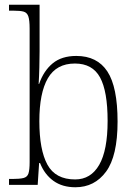

<svg xmlns="http://www.w3.org/2000/svg" viewBox="-20 -780 572 810"><path d="M298 10Q243 10 205.5 -17Q168 -44 149 -92H145L139 0H18V-25H32Q63 -25 79 -29Q95 -33 100 -48Q105 -63 105 -96V-659Q105 -695 99.5 -711Q94 -727 79.5 -731Q65 -735 37 -735H18V-760H147V-564Q147 -536 146 -496Q145 -456 143 -426H145Q164 -481 202 -512.5Q240 -544 302 -544Q390 -544 433 -478.5Q476 -413 476 -267Q476 -122 427.5 -56Q379 10 298 10ZM297 -23Q363 -23 398.5 -84.5Q434 -146 434 -270Q434 -395 402 -453.5Q370 -512 296 -512Q218 -512 182 -450Q146 -388 146 -269Q146 -148 180 -85.5Q214 -23 297 -23Z"/></svg>

Font: Noto Serif SemiCondensed ExtraLight
Style: Regular
Weight: 200
Width: 4
Designer: Monotype Design Team
Foundry: Monotype Imaging Inc.
Version: Version 2.014